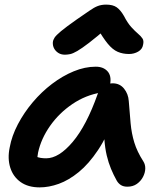

<svg xmlns="http://www.w3.org/2000/svg" viewBox="-20 -802 701 832"><path d="M152 10Q102 10 69.5 -13Q37 -36 24.5 -75.5Q12 -115 22 -163Q31 -213 57.5 -263.5Q84 -314 122 -359Q160 -404 205.5 -438.5Q251 -473 299.5 -493Q348 -513 395 -513Q428 -513 446 -493Q464 -473 457 -436Q454 -421 443.5 -412.5Q433 -404 418 -401Q351 -390 293.5 -351Q236 -312 197 -256.5Q158 -201 145 -141Q141 -120 141 -102.5Q141 -85 147 -58L102 -149Q122 -130 138 -123Q154 -116 180 -116Q235 -116 295 -187Q355 -258 403 -394Q411 -416 429 -428.5Q447 -441 468 -441Q499 -441 517.5 -418Q536 -395 538 -364Q542 -311 546 -267.5Q550 -224 562 -184.5Q574 -145 601 -103Q610 -89 609.5 -71Q609 -53 599.5 -35Q590 -17 573 -5Q556 7 532 7Q515 7 504 0Q493 -7 486 -19Q472 -44 461 -70.5Q450 -97 442.5 -128.5Q435 -160 432 -201.5Q429 -243 430 -298L478 -301Q445 -212 405 -152Q365 -92 321.5 -56.5Q278 -21 235 -5.5Q192 10 152 10ZM261 -565Q245 -565 233 -572.5Q221 -580 214.5 -592Q208 -604 209 -619Q210 -629 216.5 -639Q223 -649 244.5 -667Q266 -685 313 -718Q347 -741 367.5 -755.5Q388 -770 404 -776Q420 -782 440 -782Q469 -782 485.5 -770.5Q502 -759 517 -733Q533 -702 549 -684.5Q565 -667 578 -656Q591 -645 597.5 -635Q604 -625 600 -608Q597 -589 579 -578.5Q561 -568 539 -568Q512 -568 490 -577.5Q468 -587 447 -612.5Q426 -638 399 -685H449Q398 -641 366 -616.5Q334 -592 315 -581Q296 -570 284 -567.5Q272 -565 261 -565Z"/></svg>

Font: Shantell Sans SemiBold
Style: Italic
Weight: 600
Italic angle: -11°
Designer: Stephen Nixon, Anya Danilova, Shantell Martin
Foundry: Arrow Type
Version: Version 1.011;[c5ecc13dd]